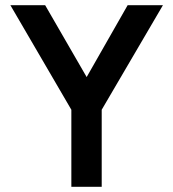

<svg xmlns="http://www.w3.org/2000/svg" viewBox="-20 -720 666 740"><path d="M255 0V-297L20 -700H154L314 -423L472 -700H608L372 -297V0Z"/></svg>

Font: Zen Kaku Gothic Antique
Style: Bold
Weight: 700
Designer: Yoshimichi Ohira
Foundry: Positype
Version: Version 1.001